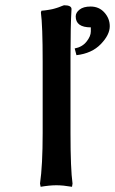

<svg xmlns="http://www.w3.org/2000/svg" viewBox="-20 -717 442 738"><path d="M328.1 -691.9Q360.8 -691.9 381.3 -668.9Q401.9 -646 401.9 -616.2Q401.9 -583 367.4 -547.4Q333 -511.7 273.9 -504.9L267.1 -530.8Q295.9 -536.1 312.5 -556.9Q329.1 -577.6 329.1 -596.2V-611.8Q271 -611.8 271 -653.8Q271 -668.5 285.9 -680.2Q300.8 -691.9 328.1 -691.9ZM144 -206.1V-480Q144 -620.1 137.2 -668.9L139.2 -675.8Q146 -676.3 152.1 -677Q158.2 -677.7 162.8 -678.5Q167.5 -679.2 172.9 -680.2Q178.2 -681.2 181.6 -681.9Q185.1 -682.6 189.9 -684.1Q194.8 -685.5 197.3 -686.3Q199.7 -687 204.6 -688.7Q209.5 -690.4 211.2 -691.2Q212.9 -691.9 218.5 -694.1Q224.1 -696.3 226.1 -696.8Q254.9 -696.8 254.9 -682.1Q251 -621.1 251 -498V-205.1Q251 -67.4 258.8 -11.2L256.8 1Q222.2 -4.9 196.8 -4.9Q170.9 -4.9 136.2 1L133.8 -11.2Q144 -81.1 144 -206.1Z"/></svg>

Font: Linear Smooth
Style: Bold
Weight: 700
Designer: Philipp H. Poll, Flanker
Foundry: Philipp H. Poll, reworked by Flanker
Version: Version 1.061 | FøM Fix